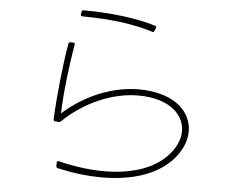

<svg xmlns="http://www.w3.org/2000/svg" viewBox="-54 -817 1107 906"><g transform="rotate(5 500.0 -364.0)"><path d="M638 -680C642 -678 645 -680 648 -686L653 -698C656 -704 654 -708 648 -710C552 -739 435 -752 307 -753C301 -753 298 -751 297 -745L295 -733C294 -727 297 -724 303 -724C438 -723 547 -709 638 -680ZM271 -597H257C252 -598 249 -595 248 -589C231 -493 214 -333 210 -228C210 -222 213 -219 219 -219L233 -218C238 -217 241 -218 245 -222C345 -318 477 -375 599 -375C633 -375 666 -371 697 -362C775 -339 818 -286 818 -225C818 -184 799 -141 759 -101C693 -35 588 -5 467 -5C399 -5 325 -15 252 -33C251 -33 250 -33 249 -33C245 -33 242 -31 242 -27C242 -26 242 -26 242 -25V-9C242 -4 245 -1 250 0C319 16 391 25 460 25C588 25 707 -6 783 -82C828 -128 850 -179 850 -226C850 -299 800 -364 706 -390C672 -400 636 -404 599 -404C477 -404 347 -353 242 -259C244 -349 261 -493 278 -587C280 -593 277 -596 271 -597Z"/></g></svg>

Font: LINE Seed JP_OTF Thin
Style: Regular
Weight: 250
Designer: LY Corporation & Fontrix & Fontworks
Version: Version 1.007